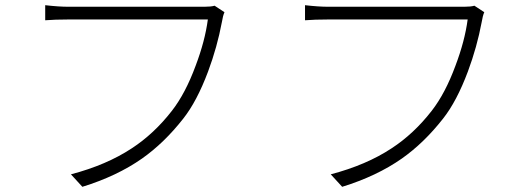

<svg xmlns="http://www.w3.org/2000/svg" viewBox="-20 -711 2040 739"><path d="M154 -633V-691Q206 -685 243 -685H767Q792 -685 806 -689L844 -664Q838 -651 834 -626Q816 -530 781 -436Q738 -321 685 -254Q612 -161 527 -101Q430 -33 297 8L253 -40Q390 -76 487 -140Q573 -196 642 -285Q694 -352 733 -458Q769 -553 780 -636H242Q192 -636 154 -633Z M1154 -633V-691Q1206 -685 1243 -685H1767Q1792 -685 1806 -689L1844 -664Q1838 -651 1834 -626Q1816 -530 1781 -436Q1738 -321 1685 -254Q1612 -161 1527 -101Q1430 -33 1297 8L1253 -40Q1390 -76 1487 -140Q1573 -196 1642 -285Q1694 -352 1733 -458Q1769 -553 1780 -636H1242Q1192 -636 1154 -633Z"/></svg>

Font: Source Han Sans Light
Style: Regular
Weight: 300
Designer: Ryoko NISHIZUKA Ë•øÂ°öÊ∂ºÂ≠ê (kana & ideographs); Paul D. Hunt (Latin, Greek & Cyrillic); Wenlong ZHANG Âº†ÊñáÈæô (bopom
Foundry: Adobe Systems Incorporated
Version: Version 1.004;PS 1.004;hotconv 1.0.82;makeotf.lib2.5.63406; 